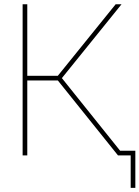

<svg xmlns="http://www.w3.org/2000/svg" viewBox="-20 -748 671 924"><path d="M88.9 0V-727.5H111.3V-383.3H258.3L536.6 -727.5H564.9L277.8 -372.1L576.2 0H547.9L258.3 -360.8H111.3V0ZM608.9 156.2V0H556.2V-22.5H631.3V156.2Z"/></svg>

Font: Inter 28pt Thin
Style: Regular
Weight: 250
Designer: Rasmus Andersson
Foundry: rsms
Version: Version 4.001;git-66647c0bb